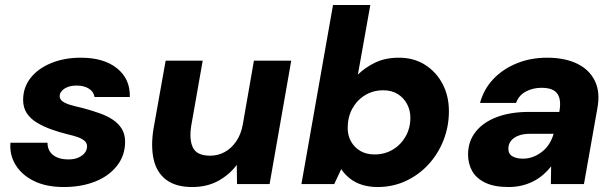

<svg xmlns="http://www.w3.org/2000/svg" viewBox="-20 -740 2476 772"><path d="M237 12Q166 12 117 -12Q68 -36 43 -76.5Q18 -117 22 -166H171Q171 -145 181 -130Q191 -115 210 -107Q229 -99 255 -99Q279 -99 295.5 -106.5Q312 -114 321 -125.5Q330 -137 330 -152Q330 -165 319.5 -174Q309 -183 291.5 -189Q274 -195 252 -200Q219 -208 187 -219.5Q155 -231 129 -246.5Q103 -262 88 -284.5Q73 -307 73 -338Q73 -388 102.5 -426Q132 -464 185 -486Q238 -508 305 -508Q398 -508 451 -465Q504 -422 502 -350H360Q357 -371 337.5 -383.5Q318 -396 288 -396Q258 -396 239 -383.5Q220 -371 220 -353Q220 -341 231.5 -332.5Q243 -324 263.5 -318Q284 -312 311 -306Q348 -296 379.5 -285Q411 -274 434 -258.5Q457 -243 470 -221.5Q483 -200 483 -170Q483 -115 450.5 -73.5Q418 -32 362.5 -10Q307 12 237 12Z M753 12Q687 12 648.5 -17Q610 -46 598 -98.5Q586 -151 597 -221L646 -496H795L749 -235Q740 -178 756 -146Q772 -114 825 -114Q857 -114 884 -129Q911 -144 930 -172Q949 -200 956 -238L1001 -496H1151L1064 0H933L932 -77Q902 -37 857 -12.5Q812 12 753 12Z M1498 12Q1464 12 1435.5 3Q1407 -6 1386 -23Q1365 -40 1352 -60L1324 0H1192L1319 -720H1469L1419 -440Q1447 -468 1488 -488Q1529 -508 1584 -508Q1644 -508 1689 -479.5Q1734 -451 1759.5 -402.5Q1785 -354 1785 -293Q1785 -231 1763 -175.5Q1741 -120 1702 -78Q1663 -36 1611 -12Q1559 12 1498 12ZM1486 -119Q1527 -119 1559.5 -138.5Q1592 -158 1611 -191.5Q1630 -225 1630 -267Q1630 -297 1616.5 -322Q1603 -347 1579 -362Q1555 -377 1521 -377Q1480 -377 1447.5 -357Q1415 -337 1396.5 -303Q1378 -269 1378 -226Q1378 -195 1391.5 -171Q1405 -147 1429 -133Q1453 -119 1486 -119Z M2025 12Q1968 12 1932 -5Q1896 -22 1879 -51.5Q1862 -81 1862 -119Q1862 -171 1892 -209.5Q1922 -248 1977 -269Q2032 -290 2107 -290H2229Q2235 -323 2229.5 -344.5Q2224 -366 2206.5 -376.5Q2189 -387 2157 -387Q2123 -387 2094.5 -372Q2066 -357 2055 -326H1910Q1925 -381 1963 -421.5Q2001 -462 2057 -485Q2113 -508 2179 -508Q2251 -508 2300.5 -484Q2350 -460 2372 -414.5Q2394 -369 2382 -305L2328 0H2195L2196 -71Q2182 -53 2164 -37.5Q2146 -22 2124.5 -11Q2103 0 2078 6Q2053 12 2025 12ZM2082 -102Q2105 -102 2125 -110Q2145 -118 2161.5 -131.5Q2178 -145 2189 -163Q2200 -181 2206 -202H2110Q2084 -202 2064.5 -194.5Q2045 -187 2034.5 -173.5Q2024 -160 2024 -142Q2024 -121 2040.5 -111.5Q2057 -102 2082 -102Z"/></svg>

Font: DM Sans 24pt Black
Style: Italic
Weight: 900
Italic angle: -10°
Designer: Colophon Foundry, Jonny Pinhorn
Foundry: Colophon Foundry
Version: Version 4.004;gftools[0.9.30]